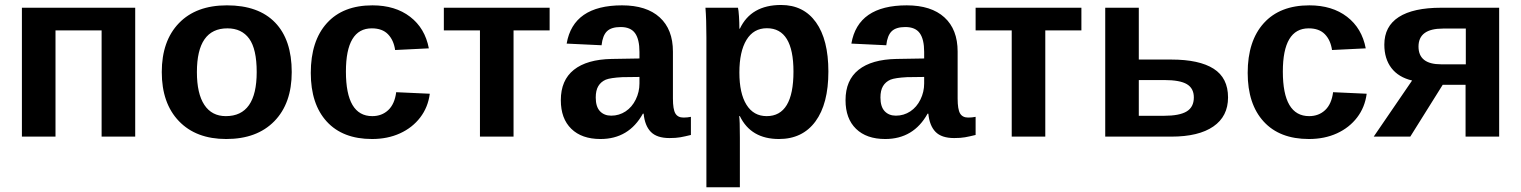

<svg xmlns="http://www.w3.org/2000/svg" viewBox="-20 -560 6235 787"><path d="M207.5 -435.5V0H69.8V-528.3H534.2V0H396.5V-435.5Z M1175.8 -264.6Q1175.8 -136.2 1104.5 -63.2Q1033.2 9.8 907.2 9.8Q783.7 9.8 713.4 -63.5Q643.1 -136.7 643.1 -264.6Q643.1 -392.1 713.4 -465.1Q783.7 -538.1 910.2 -538.1Q1039.6 -538.1 1107.7 -467.5Q1175.8 -397 1175.8 -264.6ZM1032.2 -264.6Q1032.2 -358.9 1001.5 -401.4Q970.7 -443.8 912.1 -443.8Q787.1 -443.8 787.1 -264.6Q787.1 -176.3 817.6 -130.1Q848.1 -84 905.8 -84Q1032.2 -84 1032.2 -264.6Z M1504.9 9.8Q1384.8 9.8 1319.3 -61.8Q1253.9 -133.3 1253.9 -261.2Q1253.9 -392.1 1319.8 -465.1Q1385.7 -538.1 1506.8 -538.1Q1600.1 -538.1 1661.1 -491.2Q1722.2 -444.3 1737.8 -361.8L1599.6 -355Q1593.8 -395.5 1570.3 -419.7Q1546.9 -443.8 1503.9 -443.8Q1397.9 -443.8 1397.9 -266.6Q1397.9 -84 1505.9 -84Q1544.9 -84 1571.3 -108.6Q1597.7 -133.3 1604 -182.1L1741.7 -175.8Q1734.4 -120.1 1702.4 -78.4Q1670.4 -36.6 1619.6 -13.4Q1568.8 9.8 1504.9 9.8Z M2085 -435.5V0H1947.3V-435.5H1799.3V-528.3H2232.9V-435.5Z M2441.4 9.8Q2364.7 9.8 2321.8 -32Q2278.8 -73.7 2278.8 -149.4Q2278.8 -231.4 2332.3 -273.9Q2385.7 -316.4 2487.3 -318.4L2601.1 -320.3V-347.2Q2601.1 -398.9 2583 -424.1Q2564.9 -449.2 2523.9 -449.2Q2485.8 -449.2 2468 -431.9Q2450.2 -414.6 2445.8 -374.5L2302.7 -381.3Q2329.6 -538.1 2529.8 -538.1Q2629.9 -538.1 2684.1 -488.8Q2738.3 -439.5 2738.3 -348.6V-156.2Q2738.3 -111.8 2748.3 -95Q2758.3 -78.1 2781.7 -78.1Q2797.4 -78.1 2812 -81.1V-6.8Q2786.6 -0.5 2768.6 2.7Q2750.5 5.9 2724.1 5.9Q2672.4 5.9 2647.7 -19.5Q2623 -44.9 2618.2 -94.2H2615.2Q2557.6 9.8 2441.4 9.8ZM2601.1 -244.6 2530.8 -243.7Q2482.4 -241.2 2462.9 -233.4Q2442.9 -224.6 2432.4 -207Q2421.9 -189.5 2421.9 -160.2Q2421.9 -122.6 2439.2 -104.2Q2456.5 -85.9 2485.4 -85.9Q2517.6 -85.9 2544.4 -103.5Q2570.8 -121.1 2585.9 -152.1Q2601.1 -183.1 2601.1 -217.8Z M3375.5 -266.6Q3375.5 -134.3 3322.5 -62.3Q3269.5 9.8 3172.9 9.8Q3058.1 9.8 3012.7 -84H3009.8Q3012.7 -69.3 3012.7 4.9V207.5H2875.5V-406.7Q2875.5 -444.3 2874.5 -474.6Q2873.5 -504.9 2871.6 -528.3H3004.9Q3007.3 -519.5 3009 -493.7Q3010.7 -467.8 3010.7 -442.4H3012.7Q3058.6 -539.6 3181.6 -539.6Q3273.9 -539.6 3324.7 -468.5Q3375.5 -397.5 3375.5 -266.6ZM3232.4 -266.6Q3232.4 -444.3 3123.5 -444.3Q3068.8 -444.3 3039.8 -396.5Q3010.7 -348.6 3010.7 -262.7Q3010.7 -177.2 3039.8 -130.6Q3068.8 -84 3122.6 -84Q3232.4 -84 3232.4 -266.6Z M3608.4 9.8Q3531.7 9.8 3488.8 -32Q3445.8 -73.7 3445.8 -149.4Q3445.8 -231.4 3499.3 -273.9Q3552.7 -316.4 3654.3 -318.4L3768.1 -320.3V-347.2Q3768.1 -398.9 3750 -424.1Q3731.9 -449.2 3690.9 -449.2Q3652.8 -449.2 3635 -431.9Q3617.2 -414.6 3612.8 -374.5L3469.7 -381.3Q3496.6 -538.1 3696.8 -538.1Q3796.9 -538.1 3851.1 -488.8Q3905.3 -439.5 3905.3 -348.6V-156.2Q3905.3 -111.8 3915.3 -95Q3925.3 -78.1 3948.7 -78.1Q3964.4 -78.1 3979 -81.1V-6.8Q3953.6 -0.5 3935.5 2.7Q3917.5 5.9 3891.1 5.9Q3839.4 5.9 3814.7 -19.5Q3790 -44.9 3785.2 -94.2H3782.2Q3724.6 9.8 3608.4 9.8ZM3768.1 -244.6 3697.8 -243.7Q3649.4 -241.2 3629.9 -233.4Q3609.9 -224.6 3599.4 -207Q3588.9 -189.5 3588.9 -160.2Q3588.9 -122.6 3606.2 -104.2Q3623.5 -85.9 3652.3 -85.9Q3684.6 -85.9 3711.4 -103.5Q3737.8 -121.1 3752.9 -152.1Q3768.1 -183.1 3768.1 -217.8Z M4264.6 -435.5V0H4127V-435.5H3979V-528.3H4412.6V-435.5Z M4780.8 -315.9Q4895.5 -315.9 4954.6 -278.3Q5013.7 -240.7 5013.7 -160.6Q5013.7 -83 4953.4 -41.5Q4893.1 0 4781.2 0H4510.3V-528.3H4647.9V-315.9ZM4647.9 -85.4H4751.5Q4814.9 -85.4 4844.2 -103.3Q4873.5 -121.1 4873.5 -160.6Q4873.5 -197.8 4845.2 -214.8Q4816.9 -231.9 4752 -231.9H4647.9Z M5345.2 9.8Q5225.1 9.8 5159.7 -61.8Q5094.2 -133.3 5094.2 -261.2Q5094.2 -392.1 5160.2 -465.1Q5226.1 -538.1 5347.2 -538.1Q5440.4 -538.1 5501.5 -491.2Q5562.5 -444.3 5578.1 -361.8L5439.9 -355Q5434.1 -395.5 5410.6 -419.7Q5387.2 -443.8 5344.2 -443.8Q5238.3 -443.8 5238.3 -266.6Q5238.3 -84 5346.2 -84Q5385.3 -84 5411.6 -108.6Q5438 -133.3 5444.3 -182.1L5582 -175.8Q5574.7 -120.1 5542.7 -78.4Q5510.7 -36.6 5460 -13.4Q5409.2 9.8 5345.2 9.8Z M5893.6 -212.4 5760.7 0H5610.8L5768.1 -230Q5712.4 -243.2 5683.3 -281.2Q5654.3 -319.3 5654.3 -377Q5654.3 -452.1 5713.6 -490.2Q5772.9 -528.3 5887.2 -528.3H6125V0H5987.3V-212.4ZM5886.7 -296.4H5988.3V-442.9H5894.5Q5794.4 -442.9 5794.4 -369.1Q5794.4 -296.4 5886.7 -296.4Z"/></svg>

Font: Arimo
Style: Bold
Weight: 700
Designer: Steve Matteson
Foundry: Monotype Imaging Inc.
Version: Version 1.33